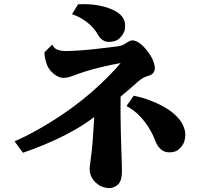

<svg xmlns="http://www.w3.org/2000/svg" viewBox="-20 -857 1040 944"><path d="M363.8 -835.9Q420.9 -838.4 464.1 -830.3Q507.3 -822.3 538.1 -807.1Q567.4 -793 581.3 -774.4Q595.2 -755.9 595.2 -730Q595.2 -711.9 589.1 -698Q583 -684.1 571.8 -672.9Q559.6 -660.2 545.2 -655.5Q530.8 -650.9 515.1 -650.9Q498.5 -650.9 484.6 -660.4Q470.7 -669.9 462.9 -684.1Q453.6 -702.1 438 -719.7Q422.4 -737.3 404.8 -750Q389.6 -761.2 373.5 -770.3Q357.4 -779.3 334 -787.1ZM634.8 -658.2Q648.9 -656.7 666 -645Q684.6 -631.3 700.4 -611.3Q716.3 -591.3 726.1 -573.2Q733.4 -559.6 737.3 -545.4Q741.2 -531.2 741.2 -522.9Q741.2 -510.7 735.1 -500.7Q729 -490.7 713.9 -485.8Q697.3 -481 685.1 -474.6Q672.9 -468.3 660.2 -457Q640.6 -439.9 618.9 -420.9Q597.2 -401.9 572.8 -381.8Q571.8 -289.6 574.2 -202.1Q576.7 -114.7 579.1 -39.1Q580.1 -16.6 578.6 2.9Q577.1 22.5 570.8 35.2Q564.5 49.3 548.8 58.6Q533.2 67.9 516.1 67.9Q507.8 67.9 495.1 64.9Q482.4 62 471.2 56.2Q457.5 48.3 445.3 35.4Q433.1 22.5 426.8 5.9Q419.4 -14.2 421.1 -34.2Q422.9 -54.2 425.8 -73.2Q431.6 -110.4 435.8 -164.6Q439.9 -218.8 443.4 -281.2Q430.7 -272 417.5 -262.9Q404.3 -253.9 391.1 -245.1Q351.1 -218.8 301.3 -193.4Q251.5 -168 198 -145.8Q144.5 -123.5 92.8 -106L51.8 -162.1Q124.5 -194.3 198.7 -238.3Q272.9 -282.2 341.8 -333Q386.2 -365.7 428.5 -402.3Q470.7 -439 507.8 -476.1Q544.9 -513.2 573.2 -546.9Q490.7 -532.2 418 -511.2Q409.7 -508.8 393.8 -503.7Q377.9 -498.5 362.8 -493.4Q347.7 -488.3 339.8 -484.9Q327.6 -480 315.4 -477.1Q303.2 -474.1 292 -474.1Q280.8 -474.1 269.3 -478.8Q257.8 -483.4 248 -491.2Q221.2 -511.2 210.9 -538.3Q200.7 -565.4 198.2 -599.1L236.8 -638.2Q244.6 -620.1 261.5 -613Q278.3 -606 308.1 -606Q314.9 -606 330.3 -606.7Q345.7 -607.4 365.2 -608.6Q384.8 -609.9 405 -611.6Q425.3 -613.3 441.9 -615.2Q475.6 -619.1 509 -623Q542.5 -627 564 -629.9Q576.2 -631.3 587.4 -637.5Q598.6 -643.6 607.9 -649.9Q614.7 -654.3 621.6 -656.7Q628.4 -659.2 634.8 -658.2ZM637.2 -386.2Q676.8 -378.9 714.4 -364.7Q752 -350.6 783.4 -333Q814.9 -315.4 835.9 -296.9Q866.2 -270 878.7 -243.7Q891.1 -217.3 891.1 -195.8Q891.1 -178.7 886.5 -162.8Q881.8 -147 869.1 -132.8Q855 -117.2 841.8 -112.5Q828.6 -107.9 813 -107.9Q787.6 -107.9 770.3 -123.5Q752.9 -139.2 744.1 -163.1Q732.4 -194.8 712.9 -227.1Q693.4 -259.3 666 -287.6Q638.7 -315.9 602.1 -335.9Z"/></svg>

Font: BIZ UDMincho
Style: Bold
Weight: 700
Monospace: yes
Designer: TypeBank Co., Ltd.
Foundry: Morisawa Inc.
Version: Version 1.06